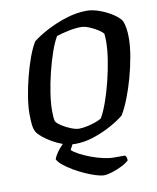

<svg xmlns="http://www.w3.org/2000/svg" viewBox="-98 -795 874 1070"><g transform="rotate(-10 339.0 -260.0)"><path d="M274 0Q267 0 260 -1L244 29Q259 43 286.5 57.5Q314 72 347.5 84.5Q381 97 414.5 104.5Q448 112 474 112H537Q547 120 547 141Q533 155 506 168.5Q479 182 450.5 191Q422 200 403 200Q387 200 359 191.5Q331 183 298.5 168.5Q266 154 235.5 136Q205 118 183 100Q161 82 153 65Q166 29 207 -12Q176 -23 147 -40Q118 -57 97 -74.5Q76 -92 68 -106Q59 -122 56 -147Q53 -172 53 -209Q53 -250 61.5 -304Q70 -358 84.5 -414.5Q99 -471 117 -520.5Q135 -570 155 -602Q189 -629 240.5 -656Q292 -683 351 -701.5Q410 -720 466 -720Q499 -720 538 -706Q577 -692 609.5 -671Q642 -650 656 -629Q672 -593 672 -531Q672 -485 662 -426.5Q652 -368 635.5 -308.5Q619 -249 598.5 -197Q578 -145 557 -111Q528 -87 482 -61.5Q436 -36 382 -18Q328 0 274 0ZM311 -80Q332 -80 357.5 -85.5Q383 -91 405.5 -99Q428 -107 440 -115Q459 -147 477.5 -199Q496 -251 511 -311.5Q526 -372 535 -430Q544 -488 544 -533Q544 -555 542 -575Q538 -584 516.5 -598.5Q495 -613 467.5 -624.5Q440 -636 420 -636Q386 -636 346.5 -627.5Q307 -619 280 -610Q261 -578 243.5 -527.5Q226 -477 211.5 -418.5Q197 -360 188.5 -303.5Q180 -247 180 -204Q180 -188 181 -173Q182 -158 185 -145Q192 -132 216 -116.5Q240 -101 267 -90.5Q294 -80 311 -80Z"/></g></svg>

Font: Texturina 72pt 72pt Regular
Style: Bold Italic
Weight: 700
Italic angle: -11°
Designer: Guillermo Torres Carreño
Foundry: Omnibus-Type
Version: Version 1.002; ttfautohint (v1.8.3)